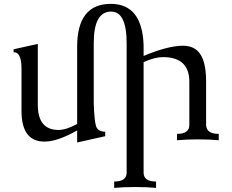

<svg xmlns="http://www.w3.org/2000/svg" viewBox="-20 -710 1176 972"><path d="M770 241.2Q727.1 236.8 665 236.8Q603.5 236.8 558.1 241.2V209Q621.1 209 621.1 164.1V-491.2Q621.1 -651.4 542.5 -651.4Q454.6 -651.4 454.6 -491.7V-186Q457.5 -99.6 466.1 -71.8Q474.6 -43.9 512.7 -43V-20.5L370.6 11.2V-49.8Q271.5 6.8 205.6 6.8Q88.9 6.8 88.9 -147.9V-361.8Q88.9 -445.8 50.3 -445.8H48.8V-460.4L171.4 -487.8V-179.7Q171.4 -52.2 275.9 -52.2Q315.9 -52.2 370.6 -82.5V-473.6Q370.6 -690.4 541 -690.4Q699.7 -690.4 707 -481.4V-426.8Q830.1 -478.5 906.7 -478.5Q965.3 -478.5 993.9 -436Q1022.5 -393.6 1023.4 -302.2V-77.1Q1024.9 -32.2 1087.4 -32.2V0Q1044.9 -4.4 982.9 -4.4Q920.9 -4.4 876 0V-32.2Q938.5 -32.2 938.5 -77.1V-296.4Q938.5 -420.9 804.7 -420.9Q763.7 -420.9 707 -395.5V164.1Q707 209 770 209Z"/></svg>

Font: Kelvinch
Style: Regular
Weight: 400
Designer: Paul James MIller
Foundry: High-Logic / Made with FontCreator
Version: Version 3.30 September 23, 2016